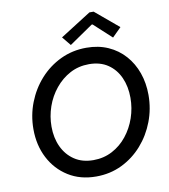

<svg xmlns="http://www.w3.org/2000/svg" viewBox="-98 -1004 964 1094"><g transform="rotate(-10 384.0 -457.0)"><path d="M370.6 6.3Q278.3 6.3 209.5 -36.9Q140.6 -80.1 102.3 -154.1Q64 -228 64 -321.3Q64 -401.4 92.3 -474.1Q120.6 -546.9 171.6 -603.8Q222.7 -660.6 291.5 -693.4Q360.4 -726.1 440.9 -726.1Q510.7 -726.1 566.7 -701.2Q622.6 -676.3 662.1 -631.8Q701.7 -587.4 722.7 -528.1Q743.7 -468.8 743.7 -399.9Q743.7 -319.8 715.8 -246.8Q688 -173.8 637.7 -116.7Q587.4 -59.6 519.3 -26.6Q451.2 6.3 370.6 6.3ZM371.1 -88.4Q430.7 -88.4 480.2 -114.5Q529.8 -140.6 565.4 -185.3Q601.1 -230 620.4 -286.1Q639.6 -342.3 639.6 -401.9Q639.6 -466.8 616.5 -518.8Q593.3 -570.8 548.6 -601.1Q503.9 -631.3 439.5 -631.3Q379.4 -631.3 329.8 -605Q280.3 -578.6 243.7 -533.7Q207 -488.8 187.5 -432.9Q168 -377 168 -317.4Q168 -252.4 192.1 -200.7Q216.3 -148.9 261.5 -118.7Q306.6 -88.4 371.1 -88.4ZM357.4 -756.8 315.4 -808.1 493.7 -921.4H518.1L653.3 -808.1L601.6 -756.8L499.5 -850.6H494.1Z"/></g></svg>

Font: Reddit Sans Medium
Style: Italic
Weight: 500
Italic angle: -11.25°
Designer: Stephen Hutchings
Version: Version 1.013